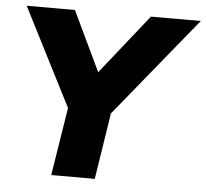

<svg xmlns="http://www.w3.org/2000/svg" viewBox="-51 -759 872 813"><g transform="rotate(5 385.0 -352.5)"><path d="M196 0 242 -289 30 -705H235L356 -451L558 -705H770L425 -282L381 0Z"/></g></svg>

Font: Mulish Black
Style: Italic
Weight: 900
Italic angle: -9°
Designer: Vernon Adams
Foundry: Vernon Adams
Version: Version 3.603; ttfautohint (v1.8.3)